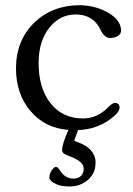

<svg xmlns="http://www.w3.org/2000/svg" viewBox="-20 -480 504 726"><path d="M214.8 88.4Q214.8 64 238.8 11.2Q148.9 4.4 94.2 -61.5Q40.5 -125.5 40.5 -221.2Q40.5 -327.6 110.4 -395Q178.7 -460.4 282.7 -460.4Q344.2 -458.5 389.6 -431.6Q436 -404.8 438 -365.7Q438 -344.7 410.2 -337.9Q402.8 -336.4 397 -336.4Q374.5 -336.4 360.4 -367.2Q332.5 -425.3 266.1 -425.3Q207.5 -425.3 168 -377Q126 -325.7 126 -241.7Q126 -148.4 169.4 -91.8Q214.8 -32.2 293.5 -32.2Q347.2 -32.2 387.7 -73.2Q405.3 -90.8 414.1 -90.8Q432.1 -90.8 432.1 -72.8Q432.1 -55.2 397.5 -29.8Q345.2 9.3 275.4 11.7Q266.6 32.7 260.7 52.7Q305.7 67.4 323.5 88.1Q341.3 108.9 341.3 133.1Q341.3 157.2 333.7 172.6Q326.2 188 313 199.7Q284.2 225.1 243.7 225.1Q212.4 225.1 194.8 217.3Q166.5 204.6 166.5 191.4Q166.5 171.9 183.1 155.3Q187.5 150.9 191.4 150.9Q198.2 150.9 207.5 165.5Q226.6 195.3 257.3 195.3Q283.2 195.3 293 175.3Q296.4 168.5 296.4 160.4Q296.4 152.3 294.2 146.2Q292 140.1 285.2 133.8Q272.5 122.1 248 112.8Q223.6 103.5 219.2 98.6Q214.8 93.8 214.8 88.4Z"/></svg>

Font: Ovo
Style: Regular
Weight: 400
Designer: Nicole Fally
Foundry: Sorkin Type Co.
Version: Version 1.001